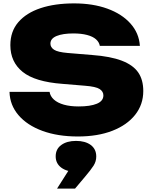

<svg xmlns="http://www.w3.org/2000/svg" viewBox="-20 -787 897 1131"><path d="M36 -246H272Q276 -220 297.5 -200.5Q319 -181 356 -170.5Q393 -160 443 -160Q512 -160 550.5 -176Q589 -192 589 -225Q589 -248 567 -262.5Q545 -277 480 -282L348 -293Q186 -305 113.5 -363.5Q41 -422 41 -521Q41 -602 88 -656.5Q135 -711 219 -739Q303 -767 417 -767Q527 -767 612.5 -736Q698 -705 748.5 -648.5Q799 -592 804 -517H568Q564 -539 545.5 -555.5Q527 -572 493 -581Q459 -590 412 -590Q350 -590 313.5 -575Q277 -560 277 -530Q277 -508 298.5 -494Q320 -480 378 -475L523 -463Q631 -455 697.5 -429.5Q764 -404 794 -360.5Q824 -317 824 -251Q824 -171 776 -110.5Q728 -50 641.5 -16.5Q555 17 439 17Q320 17 230 -16Q140 -49 89 -108.5Q38 -168 36 -246ZM316 324 419 162 428 225Q374 225 341 200.5Q308 176 308 134Q308 91 341 67Q374 43 428 43Q482 43 514.5 67Q547 91 547 135Q547 164 531 189Q515 214 481 254L422 324Z"/></svg>

Font: Unbounded ExtraBold
Style: Regular
Weight: 800
Designer: Luke Prowse, Jean-Baptiste Morizot, Fátima Lázaro, Florian Runge
Foundry: NaN
Version: Version 1.701;gftools[0.9.28.dev5+ged2979d]